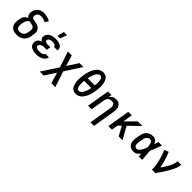

<svg xmlns="http://www.w3.org/2000/svg" viewBox="331 -2339 4137 4137"><g transform="rotate(45 2400.0 -270.5)"><path d="M256 8Q224 8 193 2.5Q162 -3 136 -17.5Q110 -32 91 -55.5Q72 -79 62 -107.5Q52 -136 52 -168Q52 -200 57 -232L67 -290Q70 -312 78.5 -333Q87 -354 101.5 -372Q116 -390 135.5 -404Q155 -418 176 -428Q161 -440 150.5 -456Q140 -472 135 -490.5Q130 -509 129 -529Q128 -549 131 -570Q135 -594 145 -617.5Q155 -641 170 -662Q185 -683 206 -699.5Q227 -716 251 -726Q275 -736 299.5 -740Q324 -744 348 -744Q401 -744 450 -730Q499 -716 542 -692L490 -611Q460 -629 425.5 -640Q391 -651 354 -651Q335 -651 315.5 -646Q296 -641 279 -629Q262 -617 251.5 -598.5Q241 -580 238 -561Q235 -543 239.5 -525.5Q244 -508 257 -497.5Q270 -487 288 -484Q306 -481 323.5 -478Q341 -475 358 -471Q375 -467 391.5 -462Q408 -457 424 -450.5Q440 -444 454 -434.5Q468 -425 479.5 -412.5Q491 -400 499 -385Q507 -370 511 -353Q515 -336 516 -318.5Q517 -301 514.5 -282.5Q512 -264 509 -246L500 -188Q495 -161 485 -134Q475 -107 457.5 -83Q440 -59 416.5 -41Q393 -23 366.5 -11.5Q340 0 311.5 4Q283 8 256 8ZM257 -84Q272 -84 288.5 -87Q305 -90 320 -97Q335 -104 348.5 -115.5Q362 -127 371.5 -141.5Q381 -156 386.5 -171.5Q392 -187 394 -203L404 -261Q407 -282 406.5 -302.5Q406 -323 396.5 -339.5Q387 -356 369.5 -365.5Q352 -375 332.5 -380Q313 -385 293 -388.5Q273 -392 253 -396Q236 -388 221.5 -374.5Q207 -361 197 -344.5Q187 -328 181 -310.5Q175 -293 172 -275L163 -217Q160 -200 159.5 -183.5Q159 -167 162.5 -151.5Q166 -136 174.5 -123Q183 -110 195.5 -101Q208 -92 224 -88Q240 -84 257 -84Z M849 8Q822 8 794.5 5Q767 2 742 -6.5Q717 -15 695 -29Q673 -43 658.5 -64.5Q644 -86 639 -112.5Q634 -139 638 -167Q642 -186 651 -204.5Q660 -223 675 -236.5Q690 -250 708.5 -259Q727 -268 746 -274Q732 -283 719 -294Q706 -305 698.5 -320Q691 -335 689.5 -353Q688 -371 691 -389Q695 -412 706.5 -434Q718 -456 737 -473Q756 -490 778.5 -500.5Q801 -511 824.5 -517.5Q848 -524 871.5 -526Q895 -528 918 -528Q943 -528 967 -526Q991 -524 1014 -517.5Q1037 -511 1058 -500.5Q1079 -490 1094 -473Q1109 -456 1116 -433Q1123 -410 1118 -385L1117 -378H1010L1011 -380Q1012 -391 1007.5 -401Q1003 -411 994.5 -417Q986 -423 976 -426.5Q966 -430 955 -432Q944 -434 933 -435Q922 -436 911 -436Q894 -436 876.5 -433.5Q859 -431 843 -424.5Q827 -418 813 -404.5Q799 -391 797 -374Q795 -363 799 -352.5Q803 -342 811 -336Q819 -330 829.5 -326Q840 -322 851 -320Q862 -318 873.5 -317.5Q885 -317 896 -317H961L946 -224H881Q868 -224 854.5 -223.5Q841 -223 827.5 -220Q814 -217 800.5 -212.5Q787 -208 775.5 -200.5Q764 -193 755.5 -180.5Q747 -168 744 -155Q742 -142 746.5 -130Q751 -118 760 -109.5Q769 -101 781 -96.5Q793 -92 805.5 -89Q818 -86 831 -85Q844 -84 858 -84Q870 -84 882 -85Q894 -86 906.5 -88Q919 -90 931.5 -93.5Q944 -97 955 -103Q966 -109 975.5 -119Q985 -129 987 -142H1094V-141Q1090 -116 1076.5 -92.5Q1063 -69 1042.5 -51.5Q1022 -34 998 -22Q974 -10 949 -3.5Q924 3 899 5.5Q874 8 849 8ZM896 -600 935 -756H1032L975 -600Z M1645 215H1525L1451 -33L1291 215H1171L1413 -158L1293 -520H1413L1487 -272L1647 -520H1767L1525 -147Z M2055 8Q2023 8 1993.5 -3Q1964 -14 1943 -36Q1922 -58 1910 -86.5Q1898 -115 1891 -145.5Q1884 -176 1881.5 -207.5Q1879 -239 1880 -271.5Q1881 -304 1884.5 -337Q1888 -370 1893 -402Q1898 -430 1904 -458Q1910 -486 1918.5 -513.5Q1927 -541 1938.5 -567.5Q1950 -594 1965 -619.5Q1980 -645 2000 -668.5Q2020 -692 2044.5 -709Q2069 -726 2097.5 -734.5Q2126 -743 2154 -743Q2186 -743 2215.5 -732Q2245 -721 2266 -699Q2287 -677 2299 -648.5Q2311 -620 2318 -589.5Q2325 -559 2327.5 -527.5Q2330 -496 2329 -463.5Q2328 -431 2324.5 -398Q2321 -365 2316 -333Q2311 -305 2305 -277Q2299 -249 2290.5 -221.5Q2282 -194 2270.5 -167.5Q2259 -141 2244 -115.5Q2229 -90 2209 -66.5Q2189 -43 2164.5 -26Q2140 -9 2111.5 -0.5Q2083 8 2055 8ZM2219 -414Q2221 -431 2222.5 -448.5Q2224 -466 2224.5 -483.5Q2225 -501 2224 -518Q2223 -535 2221.5 -552Q2220 -569 2216 -585Q2212 -601 2205 -615.5Q2198 -630 2184 -640.5Q2170 -651 2153 -651Q2135 -651 2118 -642Q2101 -633 2087.5 -619Q2074 -605 2063.5 -588.5Q2053 -572 2045.5 -555Q2038 -538 2031.5 -520.5Q2025 -503 2020 -485Q2015 -467 2011 -449.5Q2007 -432 2003 -414ZM2056 -84Q2074 -84 2091.5 -93Q2109 -102 2122 -116Q2135 -130 2145.5 -146.5Q2156 -163 2163.5 -180Q2171 -197 2177.5 -214.5Q2184 -232 2189 -250Q2194 -268 2198 -285.5Q2202 -303 2206 -321H1990Q1988 -304 1986.5 -286.5Q1985 -269 1984.5 -251.5Q1984 -234 1985 -217Q1986 -200 1987.5 -183Q1989 -166 1993 -150Q1997 -134 2004 -119.5Q2011 -105 2025 -94.5Q2039 -84 2056 -84Z M2717 215 2803 -303Q2806 -319 2806.5 -335Q2807 -351 2804 -366.5Q2801 -382 2794 -395.5Q2787 -409 2775.5 -418.5Q2764 -428 2749 -432Q2734 -436 2717 -436Q2696 -436 2673.5 -429.5Q2651 -423 2632.5 -408Q2614 -393 2603.5 -372Q2593 -351 2589 -329L2535 0H2427L2513 -520H2621L2608 -445Q2621 -464 2638 -480.5Q2655 -497 2675 -508Q2695 -519 2717 -523.5Q2739 -528 2760 -528Q2789 -528 2816 -520.5Q2843 -513 2863 -495.5Q2883 -478 2895 -453.5Q2907 -429 2911.5 -401.5Q2916 -374 2914.5 -345.5Q2913 -317 2908 -288L2825 215Z M3046 0 3132 -520H3240L3203 -300L3424 -520H3564L3319 -282L3478 0H3361L3246 -211L3178 -144L3154 0Z M3821 8Q3790 8 3761.5 1.5Q3733 -5 3710 -21Q3687 -37 3672 -61Q3657 -85 3650 -113Q3643 -141 3643.5 -171.5Q3644 -202 3649 -232L3666 -332Q3670 -358 3678 -383Q3686 -408 3700.5 -431.5Q3715 -455 3735.5 -474Q3756 -493 3780.5 -505.5Q3805 -518 3831 -523Q3857 -528 3883 -528Q3908 -528 3931 -520.5Q3954 -513 3971.5 -498.5Q3989 -484 4000.5 -464Q4012 -444 4021 -423Q4029 -447 4037.5 -471.5Q4046 -496 4054 -520H4161Q4135 -453 4109 -385.5Q4083 -318 4055 -251Q4062 -189 4066.5 -126Q4071 -63 4077 0H3970Q3969 -21 3969 -42.5Q3969 -64 3969 -85Q3956 -66 3940 -49Q3924 -32 3905 -19Q3886 -6 3864 1Q3842 8 3821 8ZM3821 -84Q3841 -84 3859 -95Q3877 -106 3890.5 -121.5Q3904 -137 3914.5 -155Q3925 -173 3934 -191.5Q3943 -210 3951.5 -228.5Q3960 -247 3967 -266Q3966 -283 3964 -301Q3962 -319 3959 -336Q3956 -353 3951.5 -370Q3947 -387 3938.5 -401.5Q3930 -416 3915.5 -426Q3901 -436 3883 -436Q3862 -436 3841 -426Q3820 -416 3805 -398.5Q3790 -381 3782.5 -359.5Q3775 -338 3771 -317L3755 -217Q3752 -202 3751 -187Q3750 -172 3751 -157.5Q3752 -143 3757 -129.5Q3762 -116 3770.5 -105.5Q3779 -95 3792.5 -89.5Q3806 -84 3821 -84Z M4371 0Q4376 -33 4374 -65.5Q4372 -98 4366.5 -129.5Q4361 -161 4355 -192Q4349 -223 4341 -253.5Q4333 -284 4324 -314Q4315 -344 4305 -373.5Q4295 -403 4284 -432.5Q4273 -462 4260 -490L4357 -528Q4377 -485 4393 -440Q4409 -395 4423 -349Q4437 -303 4449 -256Q4461 -209 4469 -161Q4486 -185 4502 -209.5Q4518 -234 4534 -259Q4550 -284 4564.5 -309.5Q4579 -335 4592 -361Q4605 -387 4615.5 -414Q4626 -441 4630 -468L4639 -520H4747L4738 -468Q4733 -436 4721 -405Q4709 -374 4694.5 -344Q4680 -314 4663.5 -284.5Q4647 -255 4629.5 -226Q4612 -197 4594 -168.5Q4576 -140 4556.5 -111.5Q4537 -83 4517.5 -55.5Q4498 -28 4479 0Z"/></g></svg>

Font: Iosevka Aile Semibold Oblique
Style: Regular
Weight: 600
Italic angle: -9°
Designer: Belleve Invis
Foundry: Belleve Invis
Version: Version 31.1.0; ttfautohint (v1.8.4)